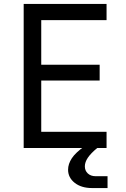

<svg xmlns="http://www.w3.org/2000/svg" viewBox="-20 -750 640 973"><path d="M447 203Q392 203 358.5 176.5Q325 150 325 110Q325 81 344 52Q363 23 410 -10H485L474 -1Q440 27 425 49.5Q410 72 410 93Q410 115 425 129Q440 143 465 143H525V203ZM100 0V-730H520V-648H189V-422H485V-342H189V-82H520V0Z"/></svg>

Font: JetBrains Mono
Style: Regular
Weight: 400
Monospace: yes
Designer: Philipp Nurullin, Konstantin Bulenkov
Foundry: JetBrains
Version: Version 2.305